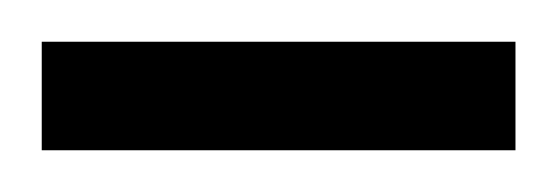

<svg xmlns="http://www.w3.org/2000/svg" viewBox="-20 -2 267 92"><path d="M0 70V18H227V70Z"/></svg>

Font: Bricolage Grotesque 72pt Condensed ExtraLight
Style: Regular
Weight: 250
Width: 3
Designer: Mathieu Triay
Foundry: Atelier Triay
Version: Version 1.001;gftools[0.9.33.dev8+g029e19f]